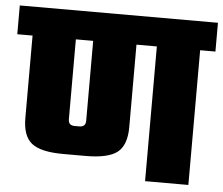

<svg xmlns="http://www.w3.org/2000/svg" viewBox="-68 -696 874 751"><g transform="rotate(5 369.0 -321.0)"><path d="M758 -642V-529H698V0H528V-529H448V-205Q448 -135 412.5 -106.5Q377 -78 287 -78H201Q111 -78 75.5 -106.5Q40 -135 40 -205V-529H-20V-642ZM278 -215V-529H210V-215Q210 -191 235 -191H253Q278 -191 278 -215Z"/></g></svg>

Font: Teko
Style: Bold
Weight: 700
Designer: Manushi Parikh, Jonny Pinhorn
Foundry: Indian Type Foundry
Version: Version 1.106;PS 1.0;hotconv 1.0.78;makeotf.lib2.5.61930; tt